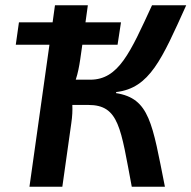

<svg xmlns="http://www.w3.org/2000/svg" viewBox="-20 -710 728 730"><path d="M421 -356 422 -360C549 -375 595 -484 688 -690H558C475 -510 431 -407 323 -407H268C276 -431 281 -457 285 -484L293 -540H427L440 -625H305L314 -690H189L180 -625H52L40 -540H168L92 0H217L251 -241C255 -268 256 -290 255 -311H316C433 -311 439 -222 481 0H607C559 -241 549 -336 421 -356Z"/></svg>

Font: Exo 2 Semi Bold
Style: Italic
Weight: 600
Italic angle: -8°
Designer: Natanael Gama
Version: Version 1.001;PS 001.001;hotconv 1.0.88;makeotf.lib2.5.64775